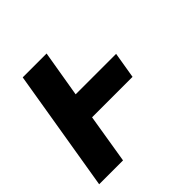

<svg xmlns="http://www.w3.org/2000/svg" viewBox="-142 -657 785 785"><g transform="rotate(-45 250.0 -265.0)"><path d="M4 0 92 -530H230L196 -328H430L411 -214H177L142 0Z"/></g></svg>

Font: Iosevka Slab Heavy Oblique
Style: Regular
Weight: 900
Italic angle: -9°
Monospace: yes
Designer: Belleve Invis
Foundry: Belleve Invis
Version: Version 11.1.1; ttfautohint (v1.8.3)